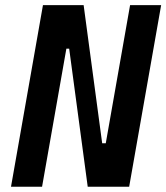

<svg xmlns="http://www.w3.org/2000/svg" viewBox="-20 -713 635 733"><path d="M314.9 0 244.1 -527.3H233.4L140.6 0H22L144 -693.4H299.3L370.1 -166H383.8L476.6 -693.4H595.2L473.1 0Z"/></svg>

Font: Cascadia Code PL SemiBold
Style: Italic
Weight: 600
Italic angle: -10°
Monospace: yes
Designer: Aaron Bell
Foundry: Saja Typeworks
Version: Version 2404.023; ttfautohint (v1.8.4)